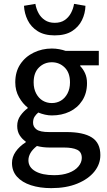

<svg xmlns="http://www.w3.org/2000/svg" viewBox="-20 -752 552 993"><path d="M245 221Q186 221 140 206Q94 191 68 162Q42 133 42 91Q42 60 61 32.5Q80 5 113 -16V-20Q95 -32 82 -52Q69 -72 69 -101Q69 -131 86 -154.5Q103 -178 123 -192V-196Q98 -215 78.5 -249Q59 -283 59 -326Q59 -381 85 -420Q111 -459 154.5 -480Q198 -501 248 -501Q268 -501 286.5 -497.5Q305 -494 319 -489H491V-414H395V-410Q410 -395 420 -373Q430 -351 430 -322Q430 -270 405.5 -232Q381 -194 340 -174.5Q299 -155 248 -155Q231 -155 213 -159Q195 -163 178 -170Q166 -160 158.5 -148Q151 -136 151 -117Q151 -96 169 -82.5Q187 -69 234 -69H324Q411 -69 455 -41Q499 -13 499 50Q499 97 468 135.5Q437 174 380 197.5Q323 221 245 221ZM248 -219Q274 -219 295 -231.5Q316 -244 329 -268.5Q342 -293 342 -326Q342 -376 314.5 -403Q287 -430 248 -430Q209 -430 181.5 -403Q154 -376 154 -326Q154 -293 167 -268.5Q180 -244 201 -231.5Q222 -219 248 -219ZM260 154Q303 154 335.5 142Q368 130 385.5 109Q403 88 403 65Q403 34 379 22.5Q355 11 311 11H236Q219 11 202.5 9Q186 7 171 3Q148 21 137.5 39.5Q127 58 127 77Q127 113 162.5 133.5Q198 154 260 154ZM263 -569Q209 -569 174.5 -591Q140 -613 123 -648Q106 -683 104 -722L163 -732Q167 -707 179 -684.5Q191 -662 212 -648Q233 -634 263 -634Q294 -634 314.5 -648Q335 -662 347 -684.5Q359 -707 363 -732L422 -722Q421 -683 404 -648Q387 -613 352.5 -591Q318 -569 263 -569Z"/></svg>

Font: Mada Medium
Style: Regular
Weight: 500
Designer: Khaled Hosny
Version: Version 1.5